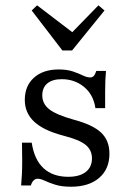

<svg xmlns="http://www.w3.org/2000/svg" viewBox="-20 -686 496 717"><path d="M245.2 11.3Q209.7 11.3 185.9 3.6Q162.1 -4 146.8 -11.3Q131.5 -18.5 121 -18.5Q103.2 -18.5 95.2 6.5H58.9Q60.5 -11.3 61.7 -33.5Q62.9 -55.6 62.9 -85.1Q62.9 -114.5 62.1 -153.2H98.4Q108.1 -89.5 142.7 -57.7Q177.4 -25.8 234.7 -25.8Q277.4 -25.8 300.4 -44Q323.4 -62.1 323.4 -94.4Q323.4 -125.8 299.6 -145.2Q275.8 -164.5 215.3 -179.8Q141.9 -199.2 107.3 -231.9Q72.6 -264.5 72.6 -312.9Q72.6 -365.3 106.9 -396Q141.1 -426.6 199.2 -426.6Q230.6 -426.6 252.8 -419Q275 -411.3 289.9 -404Q304.8 -396.8 316.9 -396.8Q325 -396.8 330.2 -402.4Q335.5 -408.1 339.5 -421H375.8Q374.2 -404 373.4 -385.5Q372.6 -366.9 372.6 -342.7Q372.6 -318.5 372.6 -282.3H336.3Q329 -332.3 294 -361.3Q258.9 -390.3 210.5 -390.3Q175.8 -390.3 156.9 -374.6Q137.9 -358.9 137.9 -329.8Q137.9 -298.4 164.1 -277.8Q190.3 -257.3 254 -239.5Q326.6 -220.2 357.7 -190.7Q388.7 -161.3 388.7 -112.1Q388.7 -54.8 350.4 -21.8Q312.1 11.3 245.2 11.3ZM347.6 -666.1 370.2 -646.8 249.2 -497.6H212.9L98.4 -646.8L118.5 -666.1L268.5 -551.6L228.2 -543.5Z"/></svg>

Font: Playfair 9pt Light
Style: Regular
Weight: 300
Designer: Claus Eggers Sørensen
Foundry: Claus Eggers Sørensen
Version: Version 2.001;gftools[0.9.30]